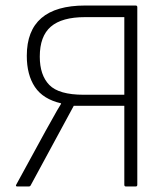

<svg xmlns="http://www.w3.org/2000/svg" viewBox="-20 -675 607 695"><path d="M43 0Q35 0 39 -7L145 -201Q159 -225 172.5 -250Q186 -275 201 -299V-301Q136 -316 106.5 -360Q77 -404 77 -473Q77 -655 288 -655H471Q477 -655 477 -649V-6Q477 0 471 0H436Q430 0 430 -6V-292H247L91 -4Q89 0 84 0ZM283 -332H430V-613H288Q204 -613 164 -578.5Q124 -544 124 -470Q124 -403 158.5 -367.5Q193 -332 283 -332Z"/></svg>

Font: Sofia Sans Semi Condensed Light
Style: Regular
Weight: 300
Designer: Botio Nikoltchev, Ani Petrova
Foundry: lettersoup
Version: Version 4.100; ttfautohint (v1.8.4.7-5d5b)